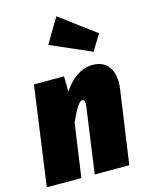

<svg xmlns="http://www.w3.org/2000/svg" viewBox="-128 -922 762 998"><g transform="rotate(-15 252.5 -423.0)"><path d="M500 -430Q500 -413 497 -393L441 0H255L304 -351Q305 -358 305 -369Q305 -381 302 -385.5Q299 -390 293 -390Q280 -390 264.5 -366.5Q249 -343 224 -288L183 0H-3L71 -534H233L234 -451Q263 -497 304 -525Q345 -553 392 -553Q443 -553 471.5 -520.5Q500 -488 500 -430ZM275 -846 467 -703 414 -618 196 -713Z"/></g></svg>

Font: Fira Sans Condensed Black
Style: Italic
Weight: 900
Width: 3
Italic angle: -8°
Designer: Carrois Corporate & Edenspiekermann AG
Foundry: Carrois Corporate GbR & Edenspiekermann AG
Version: Version 4.203